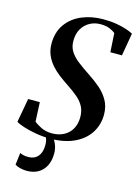

<svg xmlns="http://www.w3.org/2000/svg" viewBox="-143 -830 818 1137"><g transform="rotate(15 266.0 -261.0)"><path d="M221 11.5Q177.5 11.5 133.2 3.8Q89 -4 55.5 -15Q22 -26 10 -35L36.5 -181.5H108L113.5 -63.5Q129.5 -49.5 158.2 -35.5Q187 -21.5 224 -21.5Q253.5 -21.5 278.5 -30.2Q303.5 -39 322 -55.8Q340.5 -72.5 351.2 -97.5Q362 -122.5 362.5 -155Q363 -192.5 349 -220.2Q335 -248 308 -271.5Q281 -295 242 -320.5Q212.5 -340 184.5 -361.2Q156.5 -382.5 134.2 -408Q112 -433.5 98.8 -464.2Q85.5 -495 85 -533.5Q85 -605.5 120.2 -654.5Q155.5 -703.5 214.5 -728.2Q273.5 -753 344.5 -753Q390 -753 426.5 -746.8Q463 -740.5 489.5 -731.5Q516 -722.5 530 -714L506 -575H435L428 -691Q415.5 -701.5 393.2 -711Q371 -720.5 337 -720.5Q300.5 -720.5 271 -704.2Q241.5 -688 223.8 -657.8Q206 -627.5 206 -585Q205.5 -547.5 223 -519.8Q240.5 -492 271.8 -467.8Q303 -443.5 344 -416.5Q382.5 -391.5 416.8 -362.5Q451 -333.5 472.5 -296.2Q494 -259 494.5 -209.5Q494.5 -145 462 -95Q429.5 -45 368.2 -16.8Q307 11.5 221 11.5ZM208.5 -15 229 -13Q244.5 4.5 256.8 31.5Q269 58.5 269 91Q269 134.5 253 166Q237 197.5 207.8 214.5Q178.5 231.5 138 231.5Q117 231.5 97.2 226.5Q77.5 221.5 65 213L74 139Q82.5 144 96.2 147.2Q110 150.5 127.5 150Q163.5 149.5 184.2 125.5Q205 101.5 205.5 57.5Q205.5 33 198.8 15.2Q192 -2.5 185.5 -13Z"/></g></svg>

Font: Merriweather 120pt SemiBold
Style: Italic
Weight: 600
Italic angle: -7.8°
Version: Version 2.101